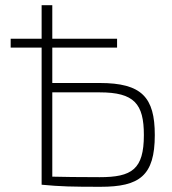

<svg xmlns="http://www.w3.org/2000/svg" viewBox="-20 -710 661 738"><path d="M363 -391H181V-527H430V-561H181V-690H140V-561H21V-527H140V0C213 7 259 8 366 8C516 8 575 -34 575 -191C575 -336 525 -391 363 -391ZM363 -29C283 -29 219 -30 181 -31V-355H363C496 -355 533 -311 533 -191C533 -59 487 -29 363 -29Z"/></svg>

Font: Exo 2 Extra Light
Style: Regular
Weight: 250
Designer: Natanael Gama
Version: Version 1.001;PS 001.001;hotconv 1.0.88;makeotf.lib2.5.64775